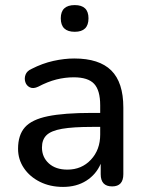

<svg xmlns="http://www.w3.org/2000/svg" viewBox="-20 -726 575 755"><path d="M274 -601Q219 -601 219 -654Q219 -706 274 -706Q328 -706 328 -654Q328 -601 274 -601ZM228 9Q177 9 137 -11Q97 -31 74 -65Q51 -99 51 -141Q51 -195 78 -225.5Q105 -256 168.5 -269Q232 -282 341 -282H374V-312Q374 -371 350 -396.5Q326 -422 270 -422Q236 -422 202 -413.5Q168 -405 130 -385Q111 -376 97.5 -382.5Q84 -389 79.5 -403.5Q75 -418 80.5 -432.5Q86 -447 104 -455Q147 -477 190 -486.5Q233 -496 272 -496Q370 -496 417.5 -449Q465 -402 465 -303V-41Q465 7 421 7Q376 7 376 -41V-82Q358 -40 319.5 -15.5Q281 9 228 9ZM374 -227H342Q267 -227 224 -219.5Q181 -212 163 -194.5Q145 -177 145 -146Q145 -108 172 -83.5Q199 -59 245 -59Q301 -59 337.5 -98Q374 -137 374 -197Z"/></svg>

Font: Chiron GoRound TC
Style: Regular
Weight: 400
Designer: Ryoko NISHIZUKA 西塚涼子 (kana, bopomofo & ideographs); Paul D. Hunt (Latin, Greek & Cyrillic); Sandoll Communications 산돌커뮤니
Foundry: Adobe
Version: Version 1.000;hotconv 1.1.1;makeotfexe 2.6.0